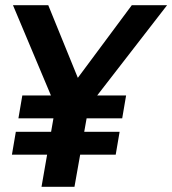

<svg xmlns="http://www.w3.org/2000/svg" viewBox="-20 -720 664 740"><path d="M51 -264 66 -352H466L451 -264ZM26 -124 41 -212H441L426 -124ZM140 0 194 -310 30 -700H166L280 -420L488 -700H624L322 -310L267 0Z"/></svg>

Font: Cabin VF Beta
Style: Italic
Weight: 400
Italic angle: -7°
Designer: Pablo Impallari
Foundry: Pablo Impallari. http://www.impallari.com Igino Marini. http://www.ikern.com
Version: Version 2.300